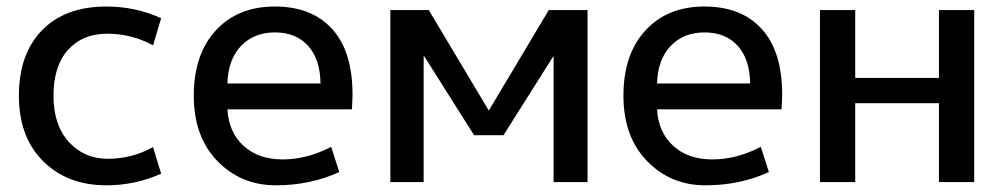

<svg xmlns="http://www.w3.org/2000/svg" viewBox="-20 -550 3034 580"><path d="M301.8 -530.3Q388.7 -530.3 466.8 -495.1L442.4 -413.1Q377.9 -448.2 303.7 -448.2Q229.5 -448.2 185.5 -399.4Q141.6 -350.6 141.6 -261.2Q141.6 -171.9 188 -121.1Q234.4 -70.3 306.2 -70.3Q377.9 -70.3 442.4 -105.5L466.8 -25.4Q388.7 9.8 301.8 9.8Q183.6 9.8 110.4 -63Q37.1 -135.7 37.1 -261.2Q37.1 -386.7 106.9 -458.5Q176.8 -530.3 301.8 -530.3Z M1044.9 -264.6Q1044.9 -249 1043 -219.7H667Q670.9 -150.4 715.8 -109.4Q760.7 -68.4 834 -68.4Q907.2 -68.4 980.5 -106.4L1004.9 -30.3Q918 9.8 813 9.8Q708 9.8 636.7 -63.5Q565.4 -136.7 565.4 -261.2Q565.4 -385.7 631.8 -458Q698.2 -530.3 810.1 -530.3Q921.9 -530.3 983.4 -462.4Q1044.9 -394.5 1044.9 -264.6ZM667 -297.9H948.2Q947.3 -371.1 910.6 -411.6Q874 -452.1 810.5 -452.1Q747.1 -452.1 708 -411.1Q668.9 -370.1 667 -297.9Z M1159.2 0V-519.5H1275.4L1456.1 -216.8H1457L1637.7 -519.5H1754.9V0H1652.3V-379.9H1651.4L1501 -141.6H1412.1L1261.7 -379.9H1259.8V0Z M2342.8 -264.6Q2342.8 -249 2340.8 -219.7H1964.8Q1968.8 -150.4 2013.7 -109.4Q2058.6 -68.4 2131.8 -68.4Q2205.1 -68.4 2278.3 -106.4L2302.7 -30.3Q2215.8 9.8 2110.8 9.8Q2005.9 9.8 1934.6 -63.5Q1863.3 -136.7 1863.3 -261.2Q1863.3 -385.7 1929.7 -458Q1996.1 -530.3 2107.9 -530.3Q2219.7 -530.3 2281.2 -462.4Q2342.8 -394.5 2342.8 -264.6ZM1964.8 -297.9H2246.1Q2245.1 -371.1 2208.5 -411.6Q2171.9 -452.1 2108.4 -452.1Q2044.9 -452.1 2005.9 -411.1Q1966.8 -370.1 1964.8 -297.9Z M2457 0V-519.5H2563.5V-314.5H2816.4V-519.5H2922.9V0H2816.4V-238.3H2563.5V0Z"/></svg>

Font: GenEi M Gothic v2 Medium
Style: Regular
Weight: 500
Version: Version 2.0